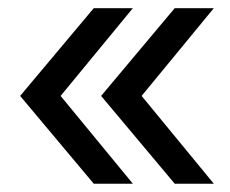

<svg xmlns="http://www.w3.org/2000/svg" viewBox="-20 -520 563 470"><path d="M209.5 -70.3 29.3 -285.2 209.5 -500H305.2L128.4 -285.2L305.2 -70.3ZM407.7 -70.3 227.5 -285.2 407.7 -500H503.4L326.7 -285.2L503.4 -70.3Z"/></svg>

Font: Inter Display
Style: Regular
Weight: 400
Designer: Rasmus Andersson
Foundry: rsms
Version: Version 4.000;git-37864ae